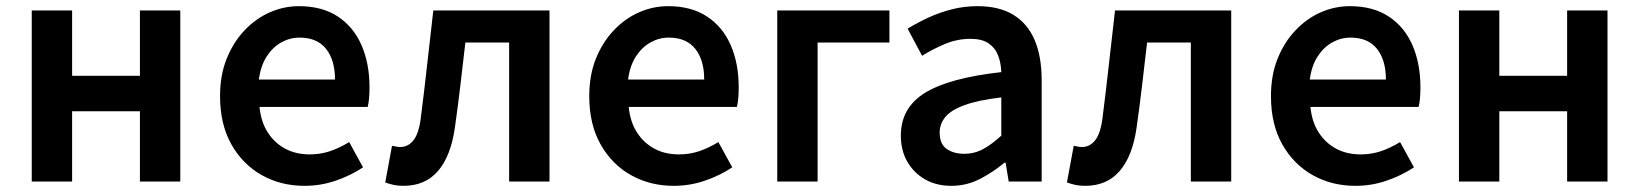

<svg xmlns="http://www.w3.org/2000/svg" viewBox="-20 -589 5319 623"><path d="M83 0V-555H214V-343H434V-555H565V0H434V-228H214V0Z M968 14Q891 14 829 -21Q767 -56 730.5 -121Q694 -186 694 -277Q694 -345 715.5 -398.5Q737 -452 773.5 -490.5Q810 -529 855.5 -549Q901 -569 950 -569Q1025 -569 1076 -535.5Q1127 -502 1153 -442.5Q1179 -383 1179 -305Q1179 -286 1177.5 -269.5Q1176 -253 1173 -242H822Q827 -193 849 -159Q871 -125 905.5 -106.5Q940 -88 985 -88Q1020 -88 1051 -98.5Q1082 -109 1113 -128L1158 -46Q1119 -20 1070 -3Q1021 14 968 14ZM820 -331H1067Q1067 -394 1038 -430.5Q1009 -467 952 -467Q921 -467 893 -451.5Q865 -436 845.5 -406Q826 -376 820 -331Z M1289 14Q1271 14 1257.5 11Q1244 8 1230 3L1252 -116Q1259 -115 1265 -113.5Q1271 -112 1279 -112Q1305 -112 1322.5 -135Q1340 -158 1346 -211Q1357 -297 1366.5 -383.5Q1376 -470 1386 -555H1763V0H1632V-451H1490Q1482 -382 1474 -313.5Q1466 -245 1456 -175Q1443 -83 1401.5 -34.5Q1360 14 1289 14Z M2166 14Q2089 14 2027 -21Q1965 -56 1928.5 -121Q1892 -186 1892 -277Q1892 -345 1913.5 -398.5Q1935 -452 1971.5 -490.5Q2008 -529 2053.5 -549Q2099 -569 2148 -569Q2223 -569 2274 -535.5Q2325 -502 2351 -442.5Q2377 -383 2377 -305Q2377 -286 2375.5 -269.5Q2374 -253 2371 -242H2020Q2025 -193 2047 -159Q2069 -125 2103.5 -106.5Q2138 -88 2183 -88Q2218 -88 2249 -98.5Q2280 -109 2311 -128L2356 -46Q2317 -20 2268 -3Q2219 14 2166 14ZM2018 -331H2265Q2265 -394 2236 -430.5Q2207 -467 2150 -467Q2119 -467 2091 -451.5Q2063 -436 2043.5 -406Q2024 -376 2018 -331Z M2502 0V-555H2866V-451H2633V0Z M3067 14Q3018 14 2981.5 -7Q2945 -28 2924 -64.5Q2903 -101 2903 -149Q2903 -239 2981 -287.5Q3059 -336 3229 -355Q3228 -385 3218.5 -409.5Q3209 -434 3187.5 -448.5Q3166 -463 3129 -463Q3087 -463 3048 -447Q3009 -431 2972 -408L2925 -496Q2956 -515 2991.5 -531.5Q3027 -548 3067.5 -558.5Q3108 -569 3152 -569Q3222 -569 3268 -541Q3314 -513 3337 -459.5Q3360 -406 3360 -329V0H3253L3243 -61H3239Q3202 -30 3159 -8Q3116 14 3067 14ZM3109 -90Q3142 -90 3170.5 -105.5Q3199 -121 3229 -149V-273Q3154 -264 3110 -248Q3066 -232 3047.5 -209.5Q3029 -187 3029 -159Q3029 -122 3051.5 -106Q3074 -90 3109 -90Z M3501 14Q3483 14 3469.5 11Q3456 8 3442 3L3464 -116Q3471 -115 3477 -113.5Q3483 -112 3491 -112Q3517 -112 3534.5 -135Q3552 -158 3558 -211Q3569 -297 3578.5 -383.5Q3588 -470 3598 -555H3975V0H3844V-451H3702Q3694 -382 3686 -313.5Q3678 -245 3668 -175Q3655 -83 3613.5 -34.5Q3572 14 3501 14Z M4378 14Q4301 14 4239 -21Q4177 -56 4140.5 -121Q4104 -186 4104 -277Q4104 -345 4125.5 -398.5Q4147 -452 4183.5 -490.5Q4220 -529 4265.5 -549Q4311 -569 4360 -569Q4435 -569 4486 -535.5Q4537 -502 4563 -442.5Q4589 -383 4589 -305Q4589 -286 4587.5 -269.5Q4586 -253 4583 -242H4232Q4237 -193 4259 -159Q4281 -125 4315.5 -106.5Q4350 -88 4395 -88Q4430 -88 4461 -98.5Q4492 -109 4523 -128L4568 -46Q4529 -20 4480 -3Q4431 14 4378 14ZM4230 -331H4477Q4477 -394 4448 -430.5Q4419 -467 4362 -467Q4331 -467 4303 -451.5Q4275 -436 4255.5 -406Q4236 -376 4230 -331Z M4714 0V-555H4845V-343H5065V-555H5196V0H5065V-228H4845V0Z"/></svg>

Font: Noto Sans KR SemiBold
Style: Regular
Weight: 600
Designer: Ryoko NISHIZUKA  (kana, bopomofo & ideographs); Paul D. Hunt (Latin, Greek & Cyrillic); Sandoll Communications , Soo-you
Foundry: Adobe
Version: Version 2.004-H2;hotconv 1.0.118;makeotfexe 2.5.65603